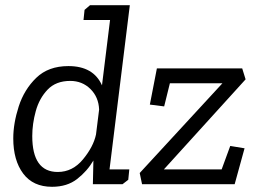

<svg xmlns="http://www.w3.org/2000/svg" viewBox="-20 -708 998 738"><path d="M305 -670 326 -688H479L401 -57H477L473 -17L451 0H337L339 -91Q315 -50 276.5 -20Q238 10 180 10Q107 10 69 -41Q31 -92 31 -176Q31 -234 52 -299Q73 -364 119.5 -409Q166 -454 243 -454Q339 -454 372 -380L403 -631H301ZM882 0H526L517 -43L835 -388H633L611 -299L556 -306L583 -445H911L924 -403L610 -57H832L865 -147L920 -138ZM250 -397Q195 -397 163 -363.5Q131 -330 117.5 -281Q104 -232 104 -185Q104 -47 202 -47Q259 -47 299 -95.5Q339 -144 349 -191L361 -287Q359 -335 327.5 -366Q296 -397 250 -397Z"/></svg>

Font: Zilla Slab Regular
Style: Italic
Weight: 400
Italic angle: -6°
Designer: Typotheque.com
Foundry: Typotheque type foundry
Version: Version 1.1; 2017; ttfautohint (v1.6)